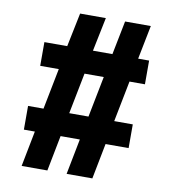

<svg xmlns="http://www.w3.org/2000/svg" viewBox="-80 -775 760 845"><g transform="rotate(10 300.0 -352.5)"><path d="M73 0 104 -159H55V-265H124L160 -448H77V-554H179L210 -705H325L294 -554H381L411 -705H526L496 -554H545V-448H476L440 -265H523V-159H420L389 0H274L305 -159H219L188 0ZM239 -265H325L361 -448H275Z"/></g></svg>

Font: Nunito Sans 12pt Black
Style: Regular
Weight: 900
Designer: Vernon Adams
Foundry: Vernon Adams
Version: Version 3.101;gftools[0.9.27]